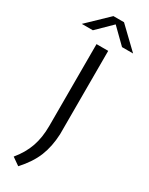

<svg xmlns="http://www.w3.org/2000/svg" viewBox="-328 -992 937 1209"><g transform="rotate(30 140.5 -387.0)"><path d="M0 134Q51 72.5 74.2 6Q97.5 -60.5 97.5 -145V-740H182.5V-133.5Q178.5 -43 149.8 28.5Q121 100 55 172.5ZM326.5 -804H246L140 -908L34 -804H-46.5L101.5 -946H178.5Z"/></g></svg>

Font: Encode Sans Expanded
Style: Regular
Weight: 400
Width: 7
Designer: Multiple Designers
Foundry: Impallari Type
Version: Version 2.000